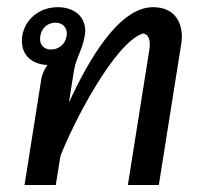

<svg xmlns="http://www.w3.org/2000/svg" viewBox="-20 -528 590 548"><path d="M125.8 -386.7C105.8 -386.7 94.2 -399.2 94.2 -417.5C94.2 -420 95 -422.5 95 -425C98.3 -447.5 115.8 -463.3 138.3 -463.3C158.3 -463.3 170.8 -450 170.8 -431.7C170.8 -429.2 170 -427.5 170 -425C166.7 -402.5 148.3 -386.7 125.8 -386.7ZM176.7 -235 190.8 -325C196.7 -362.5 215.8 -386.7 221.7 -425C222.5 -430 223.3 -435 223.3 -440C223.3 -481.7 190.8 -507.5 145 -507.5C94.2 -507.5 51.7 -475 43.3 -425C42.5 -420 42.5 -415 42.5 -410.8C42.5 -370 71.7 -344.2 115 -342.5C107.5 -330.8 100 -316.7 97.5 -300L50 0H139.2L152.5 -82.5C187.5 -174.2 306.7 -406.7 388.3 -432.5C402.5 -430.8 407.5 -417.5 407.5 -401.7C407.5 -397.5 407.5 -393.3 406.7 -389.2L345 0H433.3L497.5 -404.2C498.3 -410 499.2 -415.8 499.2 -422.5C499.2 -460.8 481.7 -507.5 416.7 -507.5C319.2 -507.5 232.5 -356.7 176.7 -235Z"/></svg>

Font: Boon Medium
Style: Italic
Weight: 500
Italic angle: -9°
Designer: Sungsit Sawaiwan
Foundry: FontUni
Version: Version 3.0